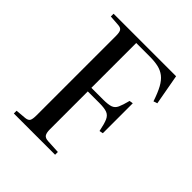

<svg xmlns="http://www.w3.org/2000/svg" viewBox="-198 -853 984 984"><g transform="rotate(45 294.0 -361.5)"><path d="M60 0V-20L118 -25Q137 -27 143 -37.5Q149 -48 149 -76V-652Q149 -677 142.5 -687.5Q136 -698 116 -699L60 -703V-723H513L543 -557L522 -550Q506 -598 490 -627Q474 -656 454 -671.5Q434 -687 408 -693Q382 -699 346 -699H248V-374H333Q370 -374 388 -380.5Q406 -387 415 -406.5Q424 -426 434 -465L454 -468V-251L434 -247Q425 -292 415.5 -313Q406 -334 387 -341Q368 -348 332 -348H248V-74Q248 -48 255.5 -36.5Q263 -25 285 -24L359 -20V0Z"/></g></svg>

Font: Literata 60pt
Style: Regular
Weight: 400
Designer: Latin by Veronika Burian and Jose Scaglione. Greek by Irene Vlachou. Cyrillic by Vera Evstafieva.
Foundry: TypeTogether
Version: Version 3.002